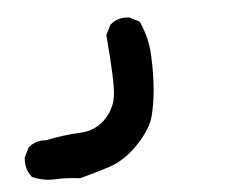

<svg xmlns="http://www.w3.org/2000/svg" viewBox="-37 -76 574 456"><g transform="rotate(-5 250.0 152.0)"><path d="M135.7 337.9Q102.1 334 78.1 335.4Q51.3 336.9 25.4 326.2L22.9 325.2L21.5 323.2Q7.3 304.7 9.8 279.3V277.3L10.7 275.9L20.5 256.3L21.5 254.4L22.9 253.4Q39.1 239.3 64 241.2Q85 236.8 105.5 234.1Q126 231.4 146.5 230.5Q159.2 230 169.7 226.8Q180.2 223.6 189.2 218.3Q198.2 212.9 206.1 205.1Q217.8 192.9 224.6 179.4Q231.4 166 233.4 151.4Q238.3 119.6 228.5 7.8V4.9L229.5 2.4L239.3 -17.1L240.2 -19L241.7 -20Q258.3 -34.7 284.2 -32.2H286.1L287.6 -31.2L307.1 -21.5L310.1 -20L311.5 -16.6Q319.8 2 324.5 21.7Q329.1 41.5 330.1 63Q332 104.5 329.1 141.1Q326.2 177.2 318.8 205.6Q311.5 235.4 278.6 270.3Q245.6 305.2 206.5 317.9Q169.9 329.6 139.2 337.4L137.2 337.9Z"/></g></svg>

Font: NaikaiFont
Style: Bold
Weight: 700
Version: Version 1.89